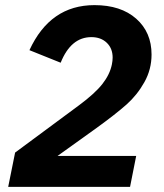

<svg xmlns="http://www.w3.org/2000/svg" viewBox="-20 -730 640 750"><path d="M512 -121 488 0H12L39 -134L289 -319Q351 -365 380 -402Q409 -439 417 -478Q420 -493 420 -505Q420 -541 397 -563Q374 -585 337 -585Q257 -585 217 -485L95 -534Q176 -710 349 -710Q452 -710 512 -657Q572 -604 572 -517Q572 -459 544 -409Q516 -359 474.5 -322Q433 -285 357 -230L205 -121Z"/></svg>

Font: Aneliza
Style: Bold Italic
Weight: 700
Italic angle: -11.31°
Designer: Mike Abbink, Paul van der Laan, Pieter van Rosmalen
Foundry: Bold Monday
Version: Version 3.0